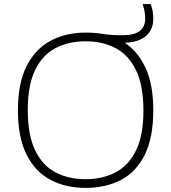

<svg xmlns="http://www.w3.org/2000/svg" viewBox="-20 -908 835 937"><path d="M397.5 9Q300 9 225.5 -30.8Q151 -70.5 109.2 -154.2Q67.5 -238 67.5 -370Q67.5 -502 110 -585.8Q152.5 -669.5 227 -709.2Q301.5 -749 397.5 -749Q442.5 -749 482 -742.5Q521.5 -736 578.5 -736Q688.5 -736 688.5 -817Q688.5 -837.5 685.2 -854Q682 -870.5 676 -888H715.5Q722 -870.5 725 -854.2Q728 -838 728 -816Q728 -764 693 -733Q658 -702 589 -699Q653 -657 690.5 -576.2Q728 -495.5 728 -370Q728 -235 686 -151.5Q644 -68 569.8 -29.5Q495.5 9 397.5 9ZM397.5 -33.5Q481 -33.5 544.8 -67.2Q608.5 -101 644.2 -174.5Q680 -248 680 -368Q680 -490 644.2 -564.5Q608.5 -639 544.8 -672.8Q481 -706.5 397.5 -706.5Q314 -706.5 250.5 -673Q187 -639.5 151.2 -565.8Q115.5 -492 115.5 -372Q115.5 -250 151 -175.5Q186.5 -101 250.2 -67.2Q314 -33.5 397.5 -33.5Z"/></svg>

Font: Encode Sans Expanded ExtraLight
Style: Regular
Weight: 200
Width: 7
Designer: Multiple Designers
Foundry: Impallari Type
Version: Version 3.000; ttfautohint (v1.8.3) -l 8 -r 50 -G 200 -x 14 